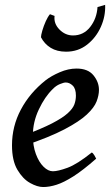

<svg xmlns="http://www.w3.org/2000/svg" viewBox="-20 -733 443 773"><path d="M378.4 -371.1Q378.4 -349.6 368.9 -324.7Q359.4 -299.8 329.3 -271.7Q299.3 -243.7 239.3 -212.2Q179.2 -180.7 78.1 -146.5L74.7 -187.5Q147 -214.4 189.5 -236.3Q231.9 -258.3 252.4 -276.9Q272.9 -295.4 279.3 -312.5Q285.6 -329.6 285.6 -348.1Q285.6 -376 272.7 -388.4Q259.8 -400.9 244.6 -400.9Q236.8 -400.9 221.2 -394.5Q205.6 -388.2 192.4 -374.5Q160.6 -343.8 136.5 -292.7Q112.3 -241.7 112.3 -188Q112.3 -145.5 124.5 -112.8Q136.7 -80.1 155.3 -61.8Q173.8 -43.5 192.9 -43.5Q213.4 -43.5 252 -57.6Q290.5 -71.8 349.6 -119.1Q355 -116.2 360.4 -106.9Q365.7 -97.7 367.2 -94.2Q314 -47.4 275.4 -22.9Q236.8 1.5 208 10.7Q179.2 20 153.8 20Q130.4 20 101.1 3.7Q71.8 -12.7 50 -49.6Q28.3 -86.4 28.3 -147.9Q28.3 -224.6 64 -291.7Q99.6 -358.9 163.6 -409.7Q186 -427.2 220.5 -442.1Q254.9 -457 288.1 -457Q334 -457 356.2 -429.9Q378.4 -402.8 378.4 -371.1ZM372.6 -704.6 403.3 -713.4Q405.3 -668 386 -624.8Q366.7 -581.5 330.6 -553.2Q294.4 -524.9 246.1 -524.9Q209.5 -524.9 184.1 -540.5Q158.7 -556.2 145 -583Q145 -591.3 150.4 -609.9Q155.8 -628.4 164.3 -647.5Q172.9 -666.5 181.2 -675.8L199.7 -668.9Q195.8 -638.2 219.2 -614.3Q242.7 -590.3 273.9 -590.3Q316.4 -590.3 343 -624.3Q369.6 -658.2 372.6 -704.6Z"/></svg>

Font: Gentium Book Plus
Style: Italic
Weight: 400
Italic angle: -8°
Designer: Victor Gaultney, Annie Olsen, Iska Routamaa, Becca Hirsbrunner
Foundry: SIL International
Version: Version 6.101